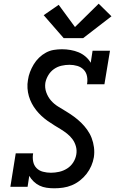

<svg xmlns="http://www.w3.org/2000/svg" viewBox="-20 -1009 640 1037"><path d="M273 8Q273 8 273 8Q273 8 273 8Q252 8 231.5 5Q211 2 193.5 -6.5Q176 -15 162 -28.5Q148 -42 138 -59L129 0H36L65 -181H159Q155 -159 159 -137.5Q163 -116 177 -101.5Q191 -87 212 -81.5Q233 -76 255 -76Q277 -76 299.5 -81Q322 -86 342 -98.5Q362 -111 375 -131Q388 -151 392 -174Q396 -197 390 -218.5Q384 -240 371.5 -257Q359 -274 342.5 -287Q326 -300 308 -311Q290 -322 272 -333Q254 -344 236.5 -356.5Q219 -369 203.5 -383.5Q188 -398 175 -414.5Q162 -431 152 -450Q142 -469 136 -489.5Q130 -510 128.5 -532.5Q127 -555 131 -577Q134 -599 142 -620Q150 -641 162 -661Q174 -681 191 -697.5Q208 -714 228.5 -725Q249 -736 271 -739.5Q293 -743 315 -743Q338 -743 361 -739Q384 -735 404.5 -726.5Q425 -718 442 -703.5Q459 -689 470 -670L480 -735H574L544 -554H450Q454 -576 450 -597Q446 -618 432 -632.5Q418 -647 397.5 -653Q377 -659 355 -659Q334 -659 312 -654Q290 -649 271.5 -636Q253 -623 241 -603Q229 -583 225 -562Q221 -535 230 -510Q239 -485 255.5 -466Q272 -447 294 -433.5Q316 -420 337.5 -407Q359 -394 379.5 -379Q400 -364 418 -346.5Q436 -329 451 -308Q466 -287 475 -263.5Q484 -240 487.5 -213.5Q491 -187 487 -160Q483 -136 473 -113Q463 -90 447.5 -70Q432 -50 411.5 -34Q391 -18 368 -8.5Q345 1 321 4.5Q297 8 273 8ZM324 -803 216 -927 297 -983 385 -863 513 -989 582 -921 429 -803Z"/></svg>

Font: Iosevka Slab Medium Extended
Style: Italic
Weight: 500
Width: 7
Italic angle: -9°
Monospace: yes
Designer: Belleve Invis
Foundry: Belleve Invis
Version: Version 11.1.0; ttfautohint (v1.8.3)